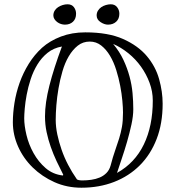

<svg xmlns="http://www.w3.org/2000/svg" viewBox="-20 -847 820 896"><path d="M360 29Q292 29 234 3Q176 -23 132.5 -65.5Q89 -108 64.5 -163Q40 -218 40 -276Q40 -319 47.5 -366.5Q55 -414 71.5 -460.5Q88 -507 114 -549Q140 -591 176 -624Q213 -657 264.5 -676.5Q316 -696 378 -696Q485 -696 554.5 -665Q624 -634 665 -585.5Q706 -537 722.5 -478Q739 -419 739 -363Q739 -271 711 -198.5Q683 -126 632.5 -75.5Q582 -25 512.5 2Q443 29 360 29ZM240 -288Q240 -255 247.5 -219.5Q255 -184 267.5 -148Q280 -112 298 -77.5Q316 -43 337 -13Q339 -8 347.5 -6.5Q356 -5 364 -5Q385 -5 406 -8Q427 -11 445 -18.5Q463 -26 476.5 -39.5Q490 -53 496 -74Q507 -116 517.5 -145.5Q528 -175 536 -201Q544 -227 549 -254.5Q554 -282 554 -322Q554 -344 551 -377Q548 -410 541 -446.5Q534 -483 522.5 -520Q511 -557 493.5 -586.5Q476 -616 452.5 -634.5Q429 -653 399 -653Q367 -653 343 -634Q319 -615 301 -584.5Q283 -554 271.5 -514.5Q260 -475 253 -434.5Q246 -394 243 -355.5Q240 -317 240 -288ZM93 -295Q93 -261 103.5 -217Q114 -173 136.5 -132.5Q159 -92 193 -62.5Q227 -33 274 -28Q274 -29 274.5 -30Q275 -31 275 -32Q259 -63 244 -95Q229 -127 217 -161Q205 -195 197.5 -230.5Q190 -266 190 -304Q190 -367 210.5 -447.5Q231 -528 269 -630Q230 -623 202 -600.5Q174 -578 154.5 -546Q135 -514 123 -477Q111 -440 104.5 -405Q98 -370 95.5 -340.5Q93 -311 93 -295ZM602 -337Q602 -306 593.5 -266.5Q585 -227 573 -185.5Q561 -144 548 -106Q535 -68 526 -40Q609 -86 651 -172.5Q693 -259 693 -378Q693 -420 678 -460.5Q663 -501 638 -536Q613 -571 579 -598.5Q545 -626 508 -642Q538 -606 556 -567.5Q574 -529 584.5 -490Q595 -451 598.5 -412.5Q602 -374 602 -337ZM229 -775Q229 -787 235 -797Q241 -807 251 -813.5Q261 -820 272.5 -823.5Q284 -827 295 -827Q315 -827 325 -813.5Q335 -800 335 -783Q335 -759 320.5 -745.5Q306 -732 283 -732Q274 -732 264.5 -735Q255 -738 247 -744Q239 -750 234 -758Q229 -766 229 -775ZM431 -775Q431 -787 437 -797Q443 -807 452.5 -813.5Q462 -820 474 -823.5Q486 -827 497 -827Q516 -827 526.5 -813.5Q537 -800 537 -783Q537 -759 522 -745.5Q507 -732 484 -732Q467 -732 449 -744Q431 -756 431 -775Z"/></svg>

Font: Miltonian
Style: Regular
Weight: 400
Designer: Pablo Impallari
Foundry: Pablo Impallari
Version: Version 1.008